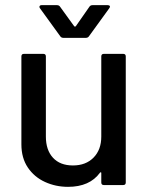

<svg xmlns="http://www.w3.org/2000/svg" viewBox="-20 -718 577 745"><path d="M383 -509H458Q468 -509 468 -499V-10Q468 0 458 0H383Q373 0 373 -10V-47Q373 -49 371.5 -49.5Q370 -50 368 -48Q328 7 244 7Q196 7 154.5 -12Q113 -31 88 -68Q63 -105 63 -158V-499Q63 -509 73 -509H148Q158 -509 158 -499V-188Q158 -136 185.5 -106Q213 -76 263 -76Q313 -76 343 -106.5Q373 -137 373 -188V-499Q373 -509 383 -509ZM133 -692Q133 -694 135 -696Q137 -698 141 -698H201Q209 -698 213 -692L268 -616Q269 -615 271 -615Q273 -615 274 -616L327 -692Q331 -698 339 -698H398Q404 -698 406 -694.5Q408 -691 404 -686L325 -577Q321 -571 312 -571H227Q218 -571 214 -577L135 -686Q133 -688 133 -692Z"/></svg>

Font: BarlowMedium
Style: Regular
Weight: 500
Designer: Jeremy Tribby
Foundry: Tribby Type
Version: Version 1.422